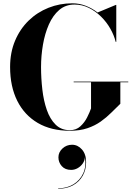

<svg xmlns="http://www.w3.org/2000/svg" viewBox="-20 -780 805 1160"><path d="M333 170.5Q333 139.7 357.4 117.1Q381.8 94.5 415.4 94.5Q449.8 94.5 475 122.9Q500.2 151.3 500.2 200.1Q500.2 245.7 479.6 282.1Q459 318.5 421 339.5Q383 360.5 331.4 360.5V357.7Q383.8 357.7 423.6 333.5Q463.4 309.3 482.8 266.9Q502.2 224.5 493 169.7Q491.8 190.5 479.8 207.9Q467.8 225.3 449.2 235.9Q430.6 246.5 409.8 246.5Q373.4 246.5 353.2 223.7Q333 200.9 333 170.5ZM425 -287H755V-283H707V-153Q680 -127 651.8 -98.8Q623.5 -70.5 588.8 -45.8Q554 -21 508.5 -5.5Q463 10 402 10Q289 10 208.2 -37.2Q127.5 -84.5 84.2 -171Q41 -257.5 41 -375Q41 -463 71 -534Q101 -605 153 -655.5Q205 -706 273 -733Q341 -760 417 -760Q459.5 -760 498.2 -745Q537 -730 569.5 -704.5L679 -750H682.5V-527H679Q669.5 -566 647 -606Q624.5 -646 591.2 -679Q558 -712 517 -732.2Q476 -752.5 430 -752.5Q376 -752.5 337.8 -719.8Q299.5 -687 275.2 -632Q251 -577 239.5 -510Q228 -443 228 -375Q228 -307 235.8 -239.2Q243.5 -171.5 262.8 -116Q282 -60.5 316 -27Q350 6.5 402 6.5Q440 6.5 465.5 -16.8Q491 -40 506.5 -71Q522 -102 530 -125V-283H425Z"/></svg>

Font: Bodoni* 48
Style: Bold
Weight: 700
Version: Version 2.2